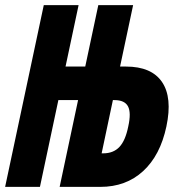

<svg xmlns="http://www.w3.org/2000/svg" viewBox="-67 -730 687 750"><path d="M-47 0 104 -710H240L189 -470H266L317 -710H453L402 -470H425Q525 -470 566 -409.5Q607 -349 583 -236Q559 -123 492 -61.5Q425 0 325 0H166L238 -339H161L89 0ZM330 -131H336Q376 -131 399.5 -156Q423 -181 434 -236Q446 -290 433 -314.5Q420 -339 380 -339H374Z"/></svg>

Font: Geist Mono Black
Style: Italic
Weight: 900
Italic angle: -12°
Monospace: yes
Designer: Basement.studio, Andrés Briganti, Mateo Zaragoza
Foundry: Basement.studio, Vercel, Andrés Briganti, Guido Ferreyra, Mateo Zaragoza
Version: Version 1.500; ttfautohint (v1.8.4.7-5d5b)